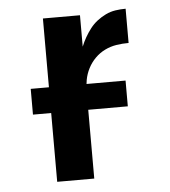

<svg xmlns="http://www.w3.org/2000/svg" viewBox="-44 -568 538 609"><g transform="rotate(-5 225.0 -264.0)"><path d="M114 0V-520H232V-420Q238 -435 246 -449Q254 -463 264 -476Q274 -489 287 -499Q300 -509 314.5 -516Q329 -523 345 -525.5Q361 -528 378 -528V-419Q358 -419 339 -416Q320 -413 302.5 -404.5Q285 -396 271 -382Q257 -368 248 -350.5Q239 -333 235.5 -314Q232 -295 232 -276V0ZM56 -219V-301H358V-219Z"/></g></svg>

Font: Iosevka Aile
Style: Bold
Weight: 700
Designer: Belleve Invis
Foundry: Belleve Invis
Version: Version 28.0.1; ttfautohint (v1.8.4)